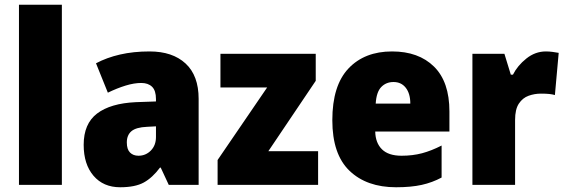

<svg xmlns="http://www.w3.org/2000/svg" viewBox="-20 -846 2387 810"><path d="M241 -66H60V-826H241Z M611 -629Q708 -629 763 -578Q818 -527 818 -429V-66H692L658 -139H655Q623 -96 586.5 -76Q550 -56 487 -56Q416 -56 374.5 -104.5Q333 -153 333 -235Q333 -324 389.5 -367Q446 -410 553 -415L638 -418V-428Q638 -464 621.5 -480Q605 -496 576 -496Q546 -496 510 -485Q474 -474 435 -455L385 -579Q430 -603 486.5 -616Q543 -629 611 -629ZM600 -311Q554 -309 534.5 -292.5Q515 -276 515 -245Q515 -216 528.5 -202.5Q542 -189 564 -189Q595 -189 616.5 -211Q638 -233 638 -268V-313Z M1322 -66H898V-171L1107 -477H910V-619H1312V-505L1112 -208H1322Z M1634 -629Q1746 -629 1811 -565Q1876 -501 1876 -376V-291H1563Q1564 -243 1591.5 -216Q1619 -189 1674 -189Q1721 -189 1760.5 -199.5Q1800 -210 1843 -232V-97Q1804 -76 1759 -66Q1714 -56 1651 -56Q1527 -56 1454.5 -125.5Q1382 -195 1382 -339Q1382 -485 1450 -557Q1518 -629 1634 -629ZM1640 -500Q1609 -500 1588.5 -479Q1568 -458 1565 -409H1711Q1711 -451 1692 -475.5Q1673 -500 1640 -500Z M2283 -629Q2297 -629 2311.5 -627Q2326 -625 2337 -623L2321 -445Q2311 -448 2297.5 -449.5Q2284 -451 2262 -451Q2235 -451 2210 -442Q2185 -433 2169 -409Q2153 -385 2153 -340V-66H1973V-619H2108L2135 -531H2144Q2163 -569 2200.5 -599Q2238 -629 2283 -629Z"/></svg>

Font: Noto Sans Malayalam UI SemiCondensed Black
Style: Regular
Weight: 900
Width: 4
Designer: Jelle Bosma - Monotype Design Team
Foundry: Monotype Imaging Inc.
Version: Version 2.104; ttfautohint (v1.8.4.7-5d5b)